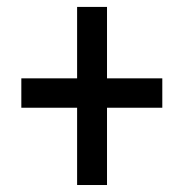

<svg xmlns="http://www.w3.org/2000/svg" viewBox="-20 -609 537 558"><path d="M291 -381.3H451.7V-295.9H291V-71.3H204.1V-295.9H42V-381.3H204.1V-588.9H291Z"/></svg>

Font: Roboto Condensed
Style: Regular
Weight: 400
Designer: Google
Version: Version 2.001047; 2015